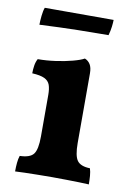

<svg xmlns="http://www.w3.org/2000/svg" viewBox="-76 -680 504 732"><g transform="rotate(10 176.5 -314.0)"><path d="M34.4 3Q34.4 -14.8 35.9 -30.5Q37.4 -46.2 41.5 -58.3Q81.5 -59.3 94.9 -77.3Q108.4 -95.3 108.4 -145.3V-306.2Q108.4 -329.7 103.1 -344.7Q97.8 -359.6 81.8 -367.4Q65.8 -375.1 33.9 -376.7Q33.9 -391.9 36.2 -406.6Q38.4 -421.3 45 -433.5Q78.3 -433.5 113.9 -438.5Q149.5 -443.5 178.6 -451.3Q207.7 -459 221.8 -467Q235 -461.9 242.8 -449.5Q250.6 -437.1 250.6 -414.5V-145.3Q250.6 -95.3 263.9 -77.3Q277.1 -59.3 313.3 -58.3Q317.3 -46.2 318.6 -29.8Q319.8 -13.4 319.8 3Q305.4 2 282.3 1.5Q259.1 1 232 0.5Q204.9 0 177.6 0Q150.8 0 122.9 0.5Q95.1 1 72 1.5Q48.8 2 34.4 3ZM28.6 -563.9Q28.6 -578.6 30.8 -599Q33 -619.4 37.6 -631H304.1Q304.1 -621 302.1 -604.6Q300.1 -588.2 295.1 -570.5Q246.6 -570.5 177.8 -569.2Q109 -567.9 28.6 -563.9Z"/></g></svg>

Font: Vollkorn
Style: Regular
Weight: 400
Designer: Friedrich Althausen
Foundry: Friedrich Althausen
Version: Version 5.001